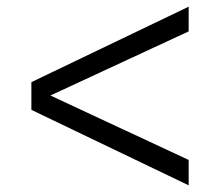

<svg xmlns="http://www.w3.org/2000/svg" viewBox="-20 -587 644 575"><path d="M545 -32 74 -258V-341L545 -567V-493L131 -301L545 -108Z"/></svg>

Font: Kantumruy Pro
Style: Regular
Weight: 400
Designer: Sovichet Tep
Foundry: Sovichet Tep
Version: Version 1.002